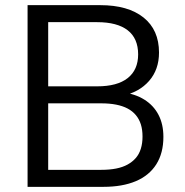

<svg xmlns="http://www.w3.org/2000/svg" viewBox="-20 -725 716 745"><path d="M87 0V-705H369Q477 -705 537 -657Q597 -609 597 -521Q597 -455 558.5 -411Q520 -367 454 -353V-367Q504 -361 540 -338.5Q576 -316 595 -279.5Q614 -243 614 -194Q614 -131 586.5 -87.5Q559 -44 507 -22Q455 0 381 0ZM167 -66H373Q405 -66 430.5 -71Q456 -76 475 -86.5Q494 -97 507 -112Q520 -127 526.5 -148Q533 -169 533 -195Q533 -222 526.5 -242.5Q520 -263 507 -278.5Q494 -294 475 -304Q456 -314 430.5 -319Q405 -324 373 -324H167ZM167 -390H357Q435 -390 475.5 -422Q516 -454 516 -514Q516 -576 475.5 -607.5Q435 -639 357 -639H167Z"/></svg>

Font: Nunito Sans 12pt ExtraLight 12pt
Style: Regular
Weight: 400
Version: Version 3.101;gftools[0.9.27]